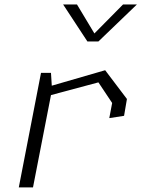

<svg xmlns="http://www.w3.org/2000/svg" viewBox="-20 -818 660 838"><path d="M457 -302.5 521.5 -312.5 534 -386 439 -511.5 206 -444 202.5 -500H159L62 0H124L202.5 -403L409.5 -458.5L469.5 -368.5ZM255.5 -798.5H316L392 -672L517 -798.5H577.5L409.5 -637H361.5Z"/></svg>

Font: Monaspace Krypton ExtraLight
Style: Italic
Weight: 200
Italic angle: -11°
Designer: Riley Cran & the Lettermatic Team
Foundry: Lettermatic
Version: Version 1.101 (Monaspace Krypton)